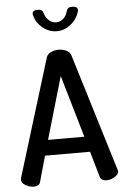

<svg xmlns="http://www.w3.org/2000/svg" viewBox="-63 -1009 686 1054"><g transform="rotate(-5 280.5 -482.5)"><path d="M79 0Q65 0 49 -6Q33 -12 23 -21.5Q13 -31 13 -44Q13 -47 14 -53L213 -701Q219 -719 238.5 -728Q258 -737 280 -737Q303 -737 322.5 -728Q342 -719 348 -701L546 -53Q548 -47 548 -44Q548 -32 537.5 -22Q527 -12 511.5 -6Q496 0 481 0Q468 0 458.5 -5Q449 -10 445 -22L404 -164H156L116 -22Q113 -10 102.5 -5Q92 0 79 0ZM180 -249H380L280 -592ZM281 -839Q238 -839 202.5 -868Q167 -897 157 -939Q154 -951 161 -958Q168 -965 179 -965H192Q202 -965 208 -959.5Q214 -954 217 -944Q223 -919 241.5 -903.5Q260 -888 281 -888Q303 -888 320.5 -903.5Q338 -919 344 -944Q347 -954 353 -959.5Q359 -965 369 -965H382Q393 -965 400.5 -958Q408 -951 405 -939Q394 -897 358.5 -868Q323 -839 281 -839Z"/></g></svg>

Font: Dosis SemiBold
Style: Regular
Weight: 600
Designer: EdgarTolentino, PabloImpallari, IginoMarini
Foundry: EdgarTolentino, PabloImpallari, IginoMarini
Version: Version 3.001; ttfautohint (v1.8.2)